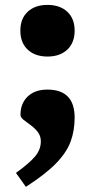

<svg xmlns="http://www.w3.org/2000/svg" viewBox="-20 -550 381 764"><path d="M169 -530.5Q218.5 -530.5 247.8 -503.2Q277 -476 277 -428Q277 -380 247.8 -352.5Q218.5 -325 169 -325Q119.5 -325 90.2 -352.5Q61 -380 61 -428Q61 -476 90.2 -503.2Q119.5 -530.5 169 -530.5ZM43.5 138Q97 99.5 119.8 72.2Q142.5 45 142.5 12.5Q142.5 -9 130.2 -24.8Q118 -40.5 102 -52Q86 -63.5 73.8 -73.2Q61.5 -83 61.5 -93Q61.5 -138.5 90.2 -166Q119 -193.5 168.5 -193.5Q277 -193.5 277 -82Q277 -30.5 261.2 12.8Q245.5 56 203.8 99.2Q162 142.5 83 193.5Z"/></svg>

Font: Newsreader 6pt
Style: Bold
Weight: 700
Designer: Hugues Gentile
Foundry: Production Type
Version: Version 1.003; ttfautohint (v1.8.3)